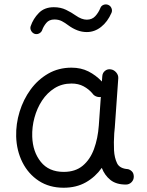

<svg xmlns="http://www.w3.org/2000/svg" viewBox="-20 -838 679 887"><path d="M561.5 14.6Q516.6 14.6 490 -6.8Q463.4 -28.3 450.2 -62.5Q420.4 -20.5 376.5 4.4Q332.5 29.3 273.9 29.3Q208 29.3 159.4 -2.4Q110.8 -34.2 83.7 -88.1Q56.6 -142.1 54.7 -207.5Q53.2 -265.6 70.6 -322Q87.9 -378.4 121.3 -424.3Q154.8 -470.2 202.6 -497.8Q250.5 -525.4 310.5 -525.4Q354 -525.4 388.4 -508.1Q422.9 -490.7 450.7 -461.4L452.6 -486.3Q453.6 -501.5 465.1 -510.7Q476.6 -520 491.7 -517.6Q506.3 -515.6 516.8 -503.4Q527.3 -491.2 526.4 -476.6L510.3 -248.5Q509.3 -235.4 507.8 -222.2Q506.3 -202.6 506.1 -181.4Q505.9 -160.2 506.8 -143.1Q508.8 -108.9 520.8 -84Q532.7 -59.1 571.3 -56.6Q581.1 -54.2 589.4 -46.1Q597.7 -38.1 598.1 -22Q598.1 -6.8 587.4 3.9Q576.7 14.6 561.5 14.6ZM274.4 -43.9Q328.1 -43.9 362.3 -72.5Q396.5 -101.1 414.3 -149.7Q432.1 -198.2 436.5 -258.3L445.8 -390.1Q435.1 -388.2 424.1 -392.6Q413.1 -397 406.7 -406.7Q390.1 -426.3 366.2 -439.2Q342.3 -452.1 310.5 -452.1Q266.6 -452.1 232.2 -430.7Q197.8 -409.2 174.3 -373.5Q150.9 -337.9 139.2 -294.4Q127.4 -251 128.9 -206.5Q131.3 -136.7 168.5 -90.3Q205.6 -43.9 274.4 -43.9ZM140.1 -681.6Q129.4 -685.5 123.8 -696Q118.2 -706.5 121.6 -716.8Q133.3 -751.5 159.4 -778.1Q185.5 -804.7 228.5 -804.7Q260.3 -804.7 284.9 -792.7Q309.6 -780.8 329.6 -766.6Q357.4 -747.1 380.9 -747.1Q405.3 -747.1 420.2 -763.4Q435.1 -779.8 443.4 -800.3Q447.3 -811.5 458.5 -815.7Q469.7 -819.8 480 -815.4Q490.7 -811 495.1 -800Q499.5 -789.1 495.1 -778.8Q477.1 -737.3 447 -713.6Q417 -689.9 380.9 -689.9Q358.4 -689.9 337.2 -698Q315.9 -706.1 295.4 -721.2Q280.8 -732.4 265.9 -740.2Q251 -748 231.4 -748Q207 -748 193.8 -731.9Q180.7 -715.8 175.3 -700.2Q171.9 -689.5 161.4 -683.8Q150.9 -678.2 140.1 -681.6Z"/></svg>

Font: Mikhak-DS2-FD Regular
Style: Regular
Weight: 400
Designer: Amin Abedi
Version: Version 3.4